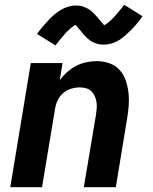

<svg xmlns="http://www.w3.org/2000/svg" viewBox="-20 -784 640 804"><path d="M23 0 109 -520H242L230 -447Q243 -466 261 -482Q279 -498 299.5 -508.5Q320 -519 342 -523.5Q364 -528 386 -528Q413 -528 438.5 -519Q464 -510 481 -491Q498 -472 506.5 -447Q515 -422 518 -395.5Q521 -369 519 -341.5Q517 -314 512 -286L465 0H331Q344 -76 356.5 -152Q369 -228 382 -304Q384 -317 385 -330.5Q386 -344 384 -357Q382 -370 376.5 -382Q371 -394 362 -402.5Q353 -411 340.5 -414.5Q328 -418 314 -418Q296 -418 278 -412.5Q260 -407 245.5 -395Q231 -383 222.5 -366Q214 -349 211 -331L156 0ZM212 -594 135 -642Q148 -660 160.5 -674.5Q173 -689 184.5 -701Q196 -713 207.5 -723Q219 -733 234 -742Q249 -751 265 -756Q281 -761 297 -761Q305 -761 313 -760Q321 -759 328 -756.5Q335 -754 342.5 -750.5Q350 -747 355.5 -743Q361 -739 367.5 -733Q374 -727 379 -721.5Q384 -716 388 -711.5Q392 -707 398 -699.5Q404 -692 408.5 -687.5Q413 -683 416 -678Q419 -680 423 -682.5Q427 -685 431.5 -688.5Q436 -692 439 -694.5Q442 -697 444.5 -699.5Q447 -702 450 -705Q453 -708 456 -711Q459 -714 462.5 -718Q466 -722 469.5 -726Q473 -730 476.5 -734.5Q480 -739 484 -743.5Q488 -748 492 -753.5Q496 -759 500 -764L577 -716Q564 -698 552 -683.5Q540 -669 528 -657.5Q516 -646 504.5 -635.5Q493 -625 478.5 -616Q464 -607 447.5 -602Q431 -597 415 -597Q407 -597 399 -598Q391 -599 384 -601.5Q377 -604 369.5 -607.5Q362 -611 356.5 -615Q351 -619 344.5 -625Q338 -631 333 -636.5Q328 -642 324.5 -646.5Q321 -651 315 -658.5Q309 -666 303.5 -671.5Q298 -677 296 -680Q293 -678 289 -675.5Q285 -673 280.5 -669.5Q276 -666 273.5 -663.5Q271 -661 268 -658.5Q265 -656 262 -653Q259 -650 256 -647Q253 -644 250 -640Q247 -636 243.5 -632Q240 -628 236 -623.5Q232 -619 228.5 -614.5Q225 -610 221 -604.5Q217 -599 212 -594Z"/></svg>

Font: Iosevka SS04 XBd Ex
Style: Italic
Weight: 800
Width: 7
Italic angle: -9°
Monospace: yes
Designer: Belleve Invis
Foundry: Belleve Invis
Version: Version 19.0.0; ttfautohint (v1.8.4)